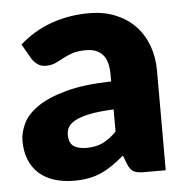

<svg xmlns="http://www.w3.org/2000/svg" viewBox="-44 -571 606 622"><g transform="rotate(-5 259.0 -260.0)"><path d="M400 0Q378 0 366.8 -6Q355.5 -12 348 -31L337 -59.5Q317.5 -43 299.5 -30.5Q281.5 -18 262.2 -9.2Q243 -0.5 221.2 3.8Q199.5 8 173 8Q137.5 8 108.5 -1.2Q79.5 -10.5 59.2 -28.5Q39 -46.5 28 -73.2Q17 -100 17 -135Q17 -162.5 31 -191.5Q45 -220.5 79.5 -244.2Q114 -268 172.5 -284Q231 -300 320 -302V-324Q320 -369.5 301.2 -389.8Q282.5 -410 248 -410Q220.5 -410 203 -404Q185.5 -398 171.8 -390.5Q158 -383 145 -377Q132 -371 114 -371Q98 -371 87 -379Q76 -387 69 -398L41 -446.5Q88 -488 145.2 -508.2Q202.5 -528.5 268 -528.5Q315 -528.5 352.8 -513.2Q390.5 -498 416.8 -470.8Q443 -443.5 457 -406Q471 -368.5 471 -324V0ZM222 -94.5Q252 -94.5 274.5 -105Q297 -115.5 320 -139V-211Q273.5 -209 243.5 -203Q213.5 -197 196 -188Q178.5 -179 171.8 -167.5Q165 -156 165 -142.5Q165 -116 179.5 -105.2Q194 -94.5 222 -94.5Z"/></g></svg>

Font: Lato Black
Style: Regular
Weight: 900
Designer: Lukasz Dziedzic
Foundry: tyPoland Lukasz Dziedzic
Version: Version 2.007; 2014-02-27